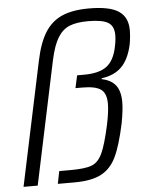

<svg xmlns="http://www.w3.org/2000/svg" viewBox="-53 -794 644 837"><g transform="rotate(-5 268.5 -375.0)"><path d="M368 -750Q458 -750 497.5 -723.5Q537 -697 537 -641Q537 -611 531 -578Q517 -514 484.5 -481.5Q452 -449 397 -442L396 -438Q437 -430 457 -404.5Q477 -379 477 -330Q477 -296 466 -238Q446 -144 422.5 -94.5Q399 -45 356.5 -22.5Q314 0 238 0H166L177 -55H226Q290 -55 319 -66Q348 -77 365.5 -114Q383 -151 402 -238Q414 -295 414 -329Q414 -375 390 -392Q366 -409 309 -409H279L291 -464H321Q387 -464 420.5 -489Q454 -514 466 -574Q472 -601 472 -625Q472 -664 446.5 -679.5Q421 -695 359 -695Q309 -695 278 -682.5Q247 -670 226.5 -637Q206 -604 192 -540L78 0H16L131 -544Q147 -620 175 -664.5Q203 -709 249 -729.5Q295 -750 368 -750Z"/></g></svg>

Font: Saira Semi Condensed Light
Style: Italic
Weight: 300
Width: 4
Italic angle: -12°
Designer: Hector Gatti with collaboration of the Omnibus-Type team
Foundry: Omnibus-Type
Version: Version 1.001; ttfautohint (v1.8)